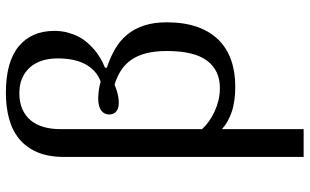

<svg xmlns="http://www.w3.org/2000/svg" viewBox="-218 -585 1043 647"><g transform="rotate(-90 303.5 -261.5)"><path d="M98.1 240.2V-565.9Q98.1 -621.1 114.7 -658.7Q131.3 -696.3 160.4 -719.5Q189.5 -742.7 228.8 -752.9Q268.1 -763.2 314 -763.2Q418.5 -763.2 470.7 -720Q522.9 -676.8 522.9 -600.1Q522.9 -576.2 517.6 -555.9Q512.2 -535.6 503.7 -519Q495.1 -502.4 483.9 -489.5Q472.7 -476.6 460.9 -466.3Q433.6 -442.9 398.9 -429.2V-422.9Q433.6 -411.6 461.7 -395.3Q489.7 -378.9 509.8 -355Q529.8 -331.1 540.8 -298.1Q551.8 -265.1 551.8 -221.2Q551.8 -163.6 536.9 -120.1Q522 -76.7 493.9 -47.9Q465.8 -19 425.8 -4.6Q385.7 9.8 335.9 9.8Q284.7 9.8 249.3 -2.4Q213.9 -14.6 191.9 -35.2V240.2ZM330.1 -42Q390.1 -42 422.6 -85.4Q455.1 -128.9 455.1 -220.2Q455.1 -260.7 447.5 -290.3Q439.9 -319.8 425.3 -340.8Q410.6 -361.8 389.6 -375.2Q368.7 -388.7 341.8 -397Q329.1 -391.6 313.2 -387.2Q297.4 -382.8 278.8 -382.8Q262.2 -382.8 251.7 -391.1Q241.2 -399.4 241.2 -415Q241.2 -432.1 254.9 -442.1Q268.6 -452.1 295.9 -452.1Q301.8 -452.1 309.6 -451.4Q317.4 -450.7 325.2 -449.7Q333 -448.7 340.1 -447Q347.2 -445.3 352.1 -443.8Q388.2 -456.5 409.2 -492.9Q430.2 -529.3 430.2 -588.9Q430.2 -617.7 422.6 -641.4Q415 -665 400.1 -681.9Q385.3 -698.7 363.5 -708.3Q341.8 -717.8 313 -717.8Q282.7 -717.8 260 -708Q237.3 -698.2 222.2 -680.4Q207 -662.6 199.5 -637.2Q191.9 -611.8 191.9 -580.1V-102.1Q203.1 -89.8 218 -79.1Q232.9 -68.4 250.7 -60.1Q268.6 -51.8 288.6 -46.9Q308.6 -42 330.1 -42Z"/></g></svg>

Font: Droid Serif
Style: Regular
Weight: 400
Designer: Monotype Design team
Foundry: Monotype Imaging Inc.
Version: Version 1.03